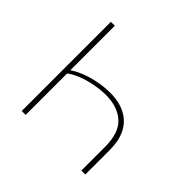

<svg xmlns="http://www.w3.org/2000/svg" viewBox="-161 -830 1002 1002"><g transform="rotate(45 339.5 -329.0)"><path d="M150 -658V0H121V-658ZM380 -394Q448 -394 495 -369Q542 -344 566 -297Q590 -250 590 -181V0H561V-174Q561 -279 510 -324.5Q459 -370 373 -370Q334 -370 290 -361.5Q246 -353 208.5 -338Q171 -323 147 -303L131 -315Q157 -338 198 -356Q239 -374 287 -384Q335 -394 380 -394Z"/></g></svg>

Font: Ysabeau Office Thin
Style: Regular
Weight: 250
Designer: Christian Thalmann (Catharsis Fonts)
Version: Version 2.001;gftools[0.9.30]; featfreeze: tnum,lnum,ss02